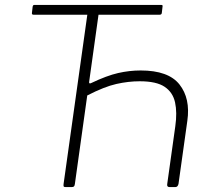

<svg xmlns="http://www.w3.org/2000/svg" viewBox="-20 -762 842 782"><path d="M671 0Q665 0 662.5 -3Q660 -6 661 -12L694 -248Q702 -304 693 -345Q684 -386 650.5 -408.5Q617 -431 549 -431Q503 -431 454 -420Q405 -409 335 -373L343 -428Q342 -419 352 -424Q415 -454 461 -464.5Q507 -475 553 -475Q666 -475 711 -418Q756 -361 743 -270L707 -13Q704 0 694 0ZM248 0Q241 0 239.5 -2.5Q238 -5 239 -13L339 -726Q341 -737 343.5 -739.5Q346 -742 356 -742H373Q381 -742 384 -739.5Q387 -737 385 -729L285 -13Q284 -5 281 -2.5Q278 0 271 0ZM117 -702Q109 -702 110 -709L113 -735Q114 -739 115.5 -740.5Q117 -742 121 -742H636Q640 -742 641.5 -740.5Q643 -739 642 -735L639 -709Q638 -702 630 -702Z"/></svg>

Font: Libre Franklin Thin
Style: Italic
Weight: 100
Italic angle: -8°
Designer: Pablo Impallari, Rodrigo Fuenzalida, Nhung Nguyen
Foundry: Impallari Type
Version: Version 3.000